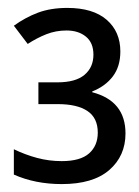

<svg xmlns="http://www.w3.org/2000/svg" viewBox="-20 -826 350 485"><path d="M136 -361Q69 -361 15 -385V-449Q44 -435 74 -427Q104 -419 136 -419Q183 -419 205 -438.5Q227 -458 227 -491Q227 -528 201 -545.5Q175 -563 126 -563H77V-618H125Q171 -618 193.5 -637Q216 -656 216 -688Q216 -718 197 -733.5Q178 -749 148 -749Q121 -749 97 -739.5Q73 -730 50 -715L15 -761Q44 -782 76 -794Q108 -806 150 -806Q215 -806 249.5 -776Q284 -746 284 -696Q284 -658 265 -633Q246 -608 213 -595V-593Q297 -571 297 -489Q297 -432 256 -396.5Q215 -361 136 -361Z"/></svg>

Font: Noto Sans Tamil SemiCondensed
Style: Regular
Weight: 400
Width: 4
Designer: Jelle Bosma - Monotype Design Team
Foundry: Monotype Imaging Inc.
Version: Version 2.004